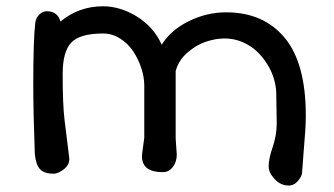

<svg xmlns="http://www.w3.org/2000/svg" viewBox="-20 -549 1050 603"><path d="M89.4 -64.9Q84.5 -193.4 84.5 -285.2Q84.5 -424.3 90.8 -477.5Q92.8 -492.7 103.3 -503.2Q113.8 -513.7 126.5 -513.7Q161.1 -513.7 169.9 -481.4Q228 -529.3 303.2 -529.3Q357.4 -529.3 409.9 -497.1Q462.4 -464.8 487.8 -408.7Q517.6 -455.6 573.7 -482.9Q629.9 -510.3 689.9 -510.3Q807.6 -510.3 874 -430.4Q940.4 -350.6 940.4 -186.5Q940.4 -162.6 938.7 -137.7Q937 -112.8 933.8 -74.7Q930.7 -36.6 928.7 -7.3Q928.7 3.4 916.3 18.6Q903.8 33.7 886.7 33.7Q861.3 33.7 842.5 13.4Q823.7 -6.8 823.7 -26.4Q823.7 -50.3 836.4 -87.2Q849.1 -124 849.1 -162.1Q849.1 -177.7 848.4 -207.5Q847.7 -237.3 847.7 -252.9Q847.7 -275.4 840.8 -299.6Q834 -323.7 819.8 -346.7Q805.7 -369.6 786.6 -387.7Q767.6 -405.8 741.2 -417Q714.8 -428.2 685.5 -428.2Q657.7 -428.2 627.2 -418.2Q596.7 -408.2 568.6 -383.8Q540.5 -359.4 531.7 -325.7V-114.7Q531.7 -111.3 533.4 -88.9Q535.2 -66.4 535.2 -63.5Q535.2 -41 522.9 -24.7Q510.7 -8.3 491.2 -8.3Q425.8 -8.3 425.8 -58.6Q425.8 -63 429.4 -88.9Q433.1 -114.7 433.1 -116.2V-280.8Q433.1 -306.6 423.8 -335Q414.6 -363.3 398.4 -387.7Q382.3 -412.1 357.2 -428Q332 -443.8 303.7 -443.8Q230.5 -443.8 203.6 -415Q176.8 -386.2 176.8 -316.9Q176.8 -221.7 182.6 -173.3L197.8 -50.3Q197.8 -30.3 179.7 -16.8Q161.6 -3.4 148.9 -3.4Q119.6 -3.4 106.2 -17.1Q92.8 -30.8 89.4 -64.9Z"/></svg>

Font: Short Stack
Style: Regular
Weight: 400
Designer: James Grieshaber
Foundry: James Grieshaber
Version: Version 1.002